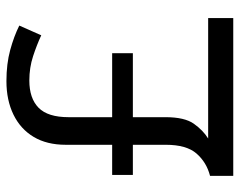

<svg xmlns="http://www.w3.org/2000/svg" viewBox="-96 -668 763 612"><g transform="rotate(-90 286.0 -361.5)"><path d="M334 -723Q389 -723 433 -711Q477 -699 511 -682L480 -612Q450 -626 413.5 -638Q377 -650 336 -650Q279 -650 249 -620.5Q219 -591 219 -525V-386H423V-320H219V-216Q219 -155 198 -125.5Q177 -96 151 -80H535V0H32V-74Q75 -85 103 -117Q131 -149 131 -215V-320H35V-386H131V-534Q131 -594 156 -636Q181 -678 227 -700.5Q273 -723 334 -723Z"/></g></svg>

Font: Noto Sans Ol Chiki
Style: Regular
Weight: 400
Designer: Monotype Design Team, Lewis McGuffie
Foundry: Monotype Imaging Inc.
Version: Version 2.003